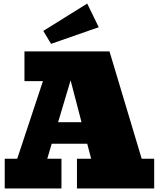

<svg xmlns="http://www.w3.org/2000/svg" viewBox="-20 -1069 905 1089"><path d="M6.8 0V-168.5H77.6L223.6 -608.9H118.7V-777.3H601.1L783.7 -168.5H854.5V0H416.5V-168.5H497.1L474.6 -253.9H273.4L248 -168.5H328.6V0ZM309.6 -376H442.4L380.4 -613.3ZM269.5 -820.3 225.6 -893.6 474.6 -1048.8 540 -914.6Z"/></svg>

Font: Bevan
Style: Regular
Weight: 400
Designer: Vernon Adams
Foundry: Vernon Adams
Version: Version 2.100; ttfautohint (v1.8.3)